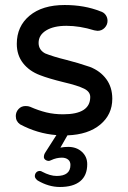

<svg xmlns="http://www.w3.org/2000/svg" viewBox="-20 -529 509 766"><path d="M249 11 221 60Q235 57 252 57Q285 57 306.5 76.5Q328 96 328 126Q328 171 300 194Q272 217 219 217Q174 217 130 191Q119 182 119 174Q119 165 124.5 159Q130 153 139 153Q144 153 148 156Q180 173 206 173Q261 173 261 129Q261 115 251.5 107.5Q242 100 227 100Q205 100 184 110Q178 113 174 113Q167 113 161 108.5Q155 104 155 97Q155 89 159 82L205 10Q129 4 60 -33Q43 -45 43 -66Q43 -82 54 -94Q65 -106 82 -106Q93 -106 100 -103Q134 -88 165 -80.5Q196 -73 232 -73Q340 -73 340 -142Q340 -163 316 -175Q290 -188 234 -201Q173 -216 140 -229Q97 -245 72 -277Q47 -309 47 -354Q47 -424 98 -466.5Q149 -509 238 -509Q317 -509 380 -484Q394 -480 401.5 -469.5Q409 -459 409 -446Q409 -430 397.5 -418Q386 -406 369 -406L356 -408Q298 -426 245 -426Q194 -426 164 -407.5Q134 -389 134 -358Q134 -330 160 -316Q192 -303 245 -290Q289 -279 339 -262Q380 -246 404 -213.5Q428 -181 428 -135Q428 -72 380 -32Q332 8 249 11Z"/></svg>

Font: 寒蝉全圆体
Style: Regular
Weight: 400
Designer: Warren2060
      Designed by Motoya company      

      [Varela Round]
      Joe Prince(Latin component); Avraham Cornf
Foundry: ChillType
Version: Version 3.200